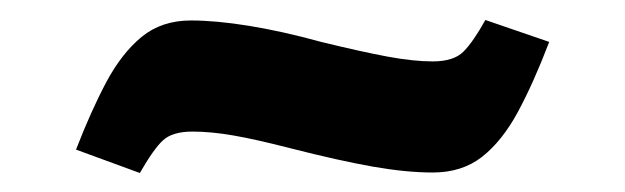

<svg xmlns="http://www.w3.org/2000/svg" viewBox="-20 -402 641 197"><path d="M123.5 -224.5 58 -248.5Q73.5 -288.5 89.2 -318Q105 -347.5 125.5 -364.3Q146 -381 176 -381Q201.5 -381 235.5 -375.5Q269.5 -370 309.5 -359Q350.5 -349 377.2 -344Q404 -339 424 -339Q445.5 -339 455.5 -349Q465.5 -359 478 -381.5L543.5 -359Q527.5 -317 511.3 -287Q495 -257 474.5 -241Q454 -225 424 -225Q397 -225 362.7 -231Q328.5 -237 277.5 -250Q242.5 -259 219.5 -263Q196.5 -267 177.5 -267Q157 -267 147.2 -258Q137.5 -249 123.5 -224.5Z"/></svg>

Font: Literata Variable Black
Style: Regular
Weight: 900
Designer: Latin by Veronika Burian and Jose Scaglione. Greek by Irene Vlachou. Cyrillic by Vera Evstafieva.
Foundry: TypeTogether
Version: Version 3.021